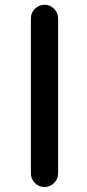

<svg xmlns="http://www.w3.org/2000/svg" viewBox="-20 -793 360 792"><path d="M107.4 -78.1V-716.8Q107.4 -740.2 124 -756.8Q140.6 -773.4 163.6 -773.4Q186.5 -773.4 203.1 -756.8Q219.7 -740.2 219.7 -716.8V-78.1Q219.7 -54.7 203.1 -38.1Q186.5 -21.5 163.6 -21.5Q140.6 -21.5 124 -38.1Q107.4 -54.7 107.4 -78.1Z"/></svg>

Font: Gen Jyuu Gothic P Medium
Style: Regular
Weight: 500
Designer: [Source Han Sans]
Ryoko NISHIZUKA  (kana & ideographs); Paul D. Hunt (Latin, Greek & Cyrillic); Wenlong ZHANG  (bopomofo
Version: Version 1.002.20150607